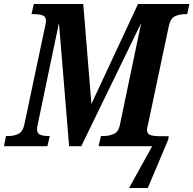

<svg xmlns="http://www.w3.org/2000/svg" viewBox="-40 -734 971 964"><path d="M608 210 724 0H455L467 -51H480Q507 -51 531.5 -61.5Q556 -72 563 -112L669 -619L368 0H307L256 -619L151 -117Q146 -94 146 -85Q146 -63 163 -57Q180 -51 203 -51H210L198 0H-20L-10 -51H2Q29 -51 52 -61.5Q75 -72 83 -112L185 -595Q188 -609 189.5 -617Q191 -625 191 -629Q191 -651 174 -657Q157 -663 130 -663H118L130 -714H378L419 -212L653 -714H911L900 -663H890Q861 -663 838 -652Q815 -641 807 -600L705 -118Q703 -108 700.5 -98.5Q698 -89 698 -83Q698 -61 716.5 -55.5Q735 -50 760 -50H807L805 -34L702 210Z"/></svg>

Font: Noto Serif Condensed
Style: Bold Italic
Weight: 700
Width: 3
Italic angle: -12°
Designer: Monotype Design Team
Foundry: Monotype Imaging Inc.
Version: Version 2.014